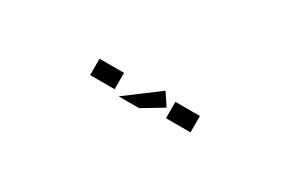

<svg xmlns="http://www.w3.org/2000/svg" viewBox="16 -1130 968 636"><g transform="rotate(30 500.0 -812.0)"><path d="M687.5 -781.2H593.8V-843.8H687.5ZM398.4 -779.3H304.7V-841.8H398.4ZM421.9 -765.6 546.9 -859.4 578.1 -812.5 500 -765.6Z"/></g></svg>

Font: Xanmono
Style: Regular
Weight: 400
Designer: GGBotNet
Foundry: GGBotNet
Version: 1.00